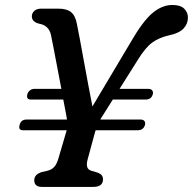

<svg xmlns="http://www.w3.org/2000/svg" viewBox="-20 -734 758 754"><path d="M57 -243.5Q62.5 -264.5 83.5 -264.5H243Q242 -273 240 -283Q238 -294 235 -309.2Q232 -324.5 228.5 -343H101.5Q82 -343 87.5 -364Q90 -373 97.5 -379Q105 -385 114 -385H221Q213.5 -424.5 205.5 -466.2Q197.5 -508 190.8 -543.2Q184 -578.5 180 -597.5Q171.5 -634.5 133.5 -641Q105.5 -648 105 -669.5Q105 -682.5 114.8 -691.2Q124.5 -700 141 -700H210Q242.5 -700 259.2 -686.2Q276 -672.5 282 -640Q286.5 -618 293.8 -579.2Q301 -540.5 309.5 -493.5Q318 -446.5 326.8 -400Q335.5 -353.5 343 -316L493 -568Q541.5 -652 579.2 -683.2Q617 -714.5 657 -714.5Q689 -714.5 703.5 -699.8Q718 -685 718 -665Q718 -640.5 700.8 -622Q683.5 -603.5 643 -595Q605 -586.5 577.8 -566.8Q550.5 -547 520 -497L449.5 -385H563Q573 -385 577.8 -378.8Q582.5 -372.5 580 -364Q574.5 -343 552 -343H423L377 -270Q375.5 -267 374 -264.5H532.5Q542.5 -264.5 547 -258.8Q551.5 -253 549.5 -244Q543.5 -222.5 521 -222.5H355.5Q354 -218.5 352.5 -212.5L324 -107.5Q314 -70.5 338.5 -63.5L362 -56.5Q375.5 -51.5 380 -45Q384.5 -38.5 384.5 -30Q384.5 0 346 0H144.5Q114.5 0 114.5 -26.5Q114.5 -48.5 143 -58L166.5 -63.5Q183 -67.5 193 -78.5Q203 -89.5 209.5 -112L240 -216Q241 -219.5 242 -222.5H70.5Q51 -222.5 57 -243.5Z"/></svg>

Font: Fraunces 9pt S100
Style: Italic
Weight: 400
Italic angle: -16°
Version: Version 1.000; ttfautohint (v1.8.3)